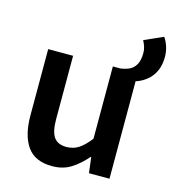

<svg xmlns="http://www.w3.org/2000/svg" viewBox="-114 -864 888 975"><g transform="rotate(15 329.5 -377.0)"><path d="M543 -511 455 -555Q479 -558 500 -567Q521 -576 534.5 -598.5Q548 -621 548 -662Q548 -679 542.5 -695Q537 -711 530 -724L629 -768Q642 -750 650.5 -724Q659 -698 659 -670Q659 -625 643 -592.5Q627 -560 600.5 -540Q574 -520 543 -511ZM248 14Q158 14 117 -44Q76 -102 76 -207V-555H207V-223Q207 -156 227.5 -127.5Q248 -99 293 -99Q329 -99 357 -117Q385 -135 416 -175V-555H547V0H439L429 -82H426Q389 -39 347 -12.5Q305 14 248 14Z"/></g></svg>

Font: Noto Sans HK SemiBold
Style: Regular
Weight: 600
Version: Version 2.004-H2;hotconv 1.0.118;makeotfexe 2.5.65603